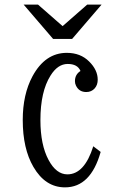

<svg xmlns="http://www.w3.org/2000/svg" viewBox="-20 -788 540 828"><path d="M209 -620.1 82 -768.1H144L250 -675.3L356 -768.1H418L291 -620.1ZM414.1 -132.8Q371.1 20 260.3 20Q175.3 20 124 -68.4Q78.1 -147 78.1 -270.5Q78.1 -380.9 120.1 -459Q174.8 -560.1 268.1 -560.1Q327.1 -560.1 364.3 -522.9Q401.4 -486.3 401.4 -444.3Q401.4 -421.9 388.7 -407.2Q374.5 -391.1 352.1 -391.1Q320.8 -391.1 307.6 -418.9Q303.2 -427.7 303.2 -438Q303.2 -466.8 327.1 -481.9Q314.5 -512.2 272 -512.2Q229 -512.2 197.8 -461.9Q154.3 -393.1 154.3 -270Q154.3 -163.6 189.5 -98.1Q222.7 -36.1 270.5 -36.1Q344.2 -36.1 382.3 -157.2Z"/></svg>

Font: BIZ UDMincho
Style: Regular
Weight: 400
Monospace: yes
Designer: TypeBank Co., Ltd.
Foundry: Morisawa Inc.
Version: Version 1.06